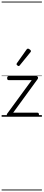

<svg xmlns="http://www.w3.org/2000/svg" viewBox="-20 -1435 535 2360"><path d="M86 0Q68 0 64.5 -13.5Q61 -27 67 -36L370 -450H88Q78 -450 73 -455.5Q68 -461 68 -475Q68 -488 73 -494Q78 -500 88 -500H427Q436 -500 441.5 -494Q447 -488 447.5 -479.5Q448 -471 442 -462L142 -50H439Q449 -50 454 -44Q459 -38 459 -23Q459 -11 454 -5.5Q449 0 439 0ZM210 -623Q203 -623 193 -631Q183 -639 183 -647Q183 -649 184.5 -651.5Q186 -654 188 -659L307 -827Q310 -832 314 -834.5Q318 -837 324 -837Q330 -837 338.5 -832Q347 -827 353.5 -820.5Q360 -814 360 -808Q360 -803 359 -800.5Q358 -798 354 -793L223 -632Q217 -623 210 -623ZM0 895H495V905H0ZM0 -20H495V0H0ZM0 -505H495V-500H0ZM0 -1415H495V-1405H0Z"/></svg>

Font: Playwrite BE WAL Guides
Style: Regular
Weight: 400
Designer: Veronika Burian, José Scaglione
Foundry: TypeTogether
Version: Version 1.003